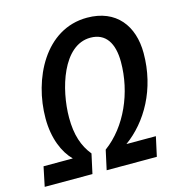

<svg xmlns="http://www.w3.org/2000/svg" viewBox="-135 -819 848 913"><g transform="rotate(-15 289.5 -362.5)"><path d="M-27 0H208L229 -96C190 -144 170 -203 170 -287C170 -427 230 -629 366 -629C441 -629 477 -573 477 -480C477 -330 411 -178 299 -96L278 0H525L546 -96H401C509 -174 592 -315 592 -493C592 -627 519 -725 375 -725C168 -725 61 -506 61 -313C61 -215 93 -140 137 -96H-7Z"/></g></svg>

Font: Noto Sans Display SemiCondensed Medium
Style: Italic
Weight: 500
Width: 4
Italic angle: -12°
Designer: Monotype Design Team
Foundry: Monotype Imaging Inc.
Version: Version 1.900